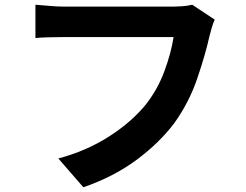

<svg xmlns="http://www.w3.org/2000/svg" viewBox="-20 -749 1040 813"><path d="M794 -729 889 -666Q882 -650 876.5 -631Q871 -612 867 -596Q850 -519 815.5 -417.5Q781 -316 719 -229Q656 -145 559.5 -73Q463 -1 333 44L227 -78Q344 -109 440 -170Q536 -231 598 -307Q648 -371 676.5 -448.5Q705 -526 715 -592H249Q215 -592 182.5 -591Q150 -590 130 -588V-729Q154 -727 189.5 -724Q225 -721 250 -721H715Q730 -721 751.5 -722.5Q773 -724 794 -729Z"/></svg>

Font: Source Han Sans CN Bold
Style: Bold
Weight: 700
Designer: Ryoko NISHIZUKA 西塚涼子 (kana & ideographs); Paul D. Hunt (Latin, Greek & Cyrillic); Wenlong ZHANG 张文龙 (bopomofo); Sandoll 
Foundry: Adobe Systems Incorporated
Version: Version 1.00;May 30, 2023;FontCreator 11.5.0.2422 32-bit